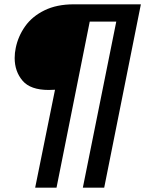

<svg xmlns="http://www.w3.org/2000/svg" viewBox="-20 -762 673 890"><path d="M463 108H364L519 -662H396L242 108H143L235 -346Q225 -345 206 -345Q121 -345 84.5 -388Q48 -431 48 -493Q48 -517 53 -540Q64 -594 96.5 -640Q129 -686 186 -714Q243 -742 322 -742H633Z"/></svg>

Font: Gontserrat Medium
Style: Italic
Weight: 500
Italic angle: -11.3°
Designer: Julieta Ulanovsky
Foundry: Julieta Ulanovsky
Version: Version 6.001